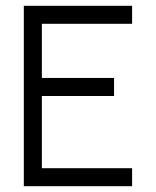

<svg xmlns="http://www.w3.org/2000/svg" viewBox="-20 -645 540 665"><path d="M437.5 0V-62.5H125Q125 -62.5 125 -312.5H375V-375H125V-562.5H437.5V-625H62.5Q62.5 -625 62.5 0Z"/></svg>

Font: BFUnifontExMono
Style: Regular
Weight: 500
Version: Version 15.0.06